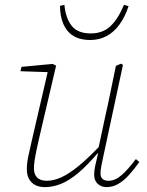

<svg xmlns="http://www.w3.org/2000/svg" viewBox="-20 -756 602 787"><path d="M164 11Q142 11 125.5 3Q109 -5 99.5 -21.5Q90 -38 90 -62Q90 -86 96 -115.5Q102 -145 110 -178L179 -476L186 -460L64 -464L68 -482L196 -494L210 -487L140 -188Q135 -166 130 -142.5Q125 -119 122 -99Q119 -79 119 -66Q119 -42 132 -28.5Q145 -15 172 -15Q200 -15 232 -29.5Q264 -44 304.5 -77.5Q345 -111 398 -167L400 -136H387Q340 -80 302 -48Q264 -16 230.5 -2.5Q197 11 164 11ZM417 11Q395 11 380.5 -2.5Q366 -16 366 -40Q366 -58 370.5 -77.5Q375 -97 382 -127H379L411 -277Q423 -329 433.5 -381.5Q444 -434 455 -486L476 -495L484 -490L402 -108Q399 -93 395.5 -76Q392 -59 392 -45Q392 -30 400.5 -22.5Q409 -15 425 -15Q451 -15 477 -37Q503 -59 537 -104L551 -92Q530 -62 508.5 -38.5Q487 -15 464.5 -2Q442 11 417 11ZM349 -592Q309 -592 281.5 -608.5Q254 -625 240 -657Q226 -689 226 -732L244 -736Q249 -682 273.5 -650.5Q298 -619 352 -619Q402 -619 433.5 -649.5Q465 -680 488 -736L507 -731Q493 -688 470.5 -656.5Q448 -625 417.5 -608.5Q387 -592 349 -592Z"/></svg>

Font: Source Serif 4 ExtraLight
Style: Italic
Weight: 250
Italic angle: -12°
Designer: Frank Grießhammer
Foundry: Adobe Systems Incorporated
Version: Version 4.004;hotconv 1.0.116;makeotfexe 2.5.65601